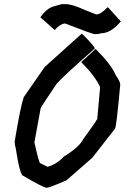

<svg xmlns="http://www.w3.org/2000/svg" viewBox="-20 -925 644 913"><path d="M368.2 -764.6H370.1Q430.7 -704.6 430.7 -694.3Q281.2 -563 249 -526.4Q172.9 -414.1 172.9 -408.2L143.6 -248Q165.5 -149.4 170.9 -149.4L206.1 -131.8Q248.5 -143.1 284.2 -180.7Q357.9 -226.1 376 -263.7Q430.2 -337.4 442.4 -359.4L456.1 -510.7Q433.1 -562.5 366.2 -629.9L434.6 -692.4Q509.8 -617.7 530.3 -567.4Q551.8 -537.6 551.8 -522.5Q532.7 -312.5 526.4 -312.5L418.9 -174.8L295.9 -67.4Q214.4 -32.2 202.1 -32.2Q186.5 -32.2 90.8 -88.9Q74.7 -88.9 53.7 -226.6Q51.3 -226.6 49.8 -252Q77.1 -417 92.8 -462.9L192.4 -606.4ZM273.4 -905.3H293Q323.2 -905.3 382.8 -877.9L437.5 -856.4Q459.5 -856.4 490.2 -889.6H494.1L554.7 -823.2Q507.3 -766.6 459 -766.6Q450.2 -762.7 433.6 -762.7H429.7Q420.4 -762.7 294.9 -811.5L287.1 -813.5Q263.7 -809.6 240.2 -782.2L171.9 -842.8Q203.6 -887.7 238.3 -895.5Z"/></svg>

Font: ww_drahtTSB
Style: Regular
Weight: 400
Designer: Dr. Wolfgang Wiebecke
Version: Version 1.06 May 21, 2010, initial release